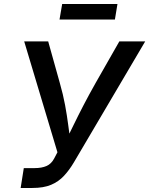

<svg xmlns="http://www.w3.org/2000/svg" viewBox="-20 -933 741 953"><path d="M82.5 0 98.1 -98.6H151.9Q187 -98.6 210.9 -109.1Q234.9 -119.6 249 -146.5L265.1 -177.2L100.1 -727.5H219.2L276.4 -522.9Q293.5 -463.4 303 -411.6Q312.5 -359.9 318.6 -312.7Q324.7 -265.6 331.1 -219.7H299.8Q322.8 -266.1 345.5 -313Q368.2 -359.9 394.8 -411.1Q421.4 -462.4 455.6 -522.9L572.3 -727.5H700.7L346.7 -127Q324.2 -88.9 297.4 -60.1Q270.5 -31.2 233.4 -15.6Q196.3 0 140.6 0ZM563 -913.1 550.3 -835.9H275.4L288.6 -913.1Z"/></svg>

Font: Inter Medium
Style: Italic
Weight: 500
Italic angle: -9.3988°
Designer: Rasmus Andersson
Foundry: rsms
Version: Version 4.001;git-66647c0bb